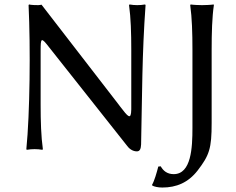

<svg xmlns="http://www.w3.org/2000/svg" viewBox="-20 -668 1058 860"><path d="M108 -645C117 -455 114 -159 98 0L100 3C112 1 123 0 135 0C147 0 158 1 170 3L172 0C164 -57 162 -125 162 -200V-439C162 -500 164 -503 201 -455L550 -14C561 1 577 10 593 10C607 10 611 -2 612 -21C617 -249 616 -423 632 -645L630 -648C618 -646 607 -645 595 -645C583 -645 572 -646 560 -648L558 -645C566 -588 568 -520 568 -445V-178C567 -128 554 -144 518 -191C515 -195 512 -199 509 -203L166 -647C166 -647 157 -645 152 -645C118 -645 110 -648 110 -648ZM842 -95C842 -7 837 112 758 112C729 112 711 97 700 77L689 78C682 105 672 141 661 160L662 163C670 168 688 172 707 172C770 172 823 150 865 96C918 27 928 -3 928 -117V-445C928 -520 930 -592 938 -645L937 -648C925 -646 897 -645 885 -645C873 -645 846 -646 834 -648L832 -645C840 -588 842 -520 842 -445Z"/></svg>

Font: Libertinus Sans
Style: Regular
Weight: 400
Designer: Philipp H. Poll, Khaled Hosny
Foundry: Caleb Maclennan
Version: Version 7.050;RELEASE